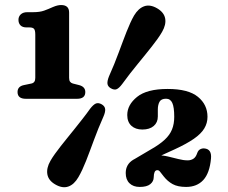

<svg xmlns="http://www.w3.org/2000/svg" viewBox="-20 -739 923 777"><path d="M87.8 -628H100.1Q112.5 -628 117.7 -622.2Q122.8 -616.4 122.8 -598.7V-424.2Q122.8 -413.9 119 -408.4Q115.2 -402.9 107.6 -401.1L76.5 -394.6Q51 -389.3 51 -366.5Q51 -339.2 84.9 -339.2H291.7Q325.2 -339.2 325.2 -366.5Q325.2 -388 300.2 -394.6L274.5 -401.1Q267.1 -403.3 263.4 -408.6Q259.7 -413.9 259.7 -424.1V-688.3Q259.7 -718.6 227.3 -718.6Q219.9 -718.6 212.1 -716.7Q204.3 -714.9 193.8 -710.4Q176 -702.3 158.6 -696Q141.2 -689.7 114 -689.7H90.6Q73.7 -689.7 64.2 -681Q54.7 -672.2 54.7 -658.8Q54.7 -645 62.8 -636.5Q70.9 -628 87.8 -628ZM474.3 -398.7Q462.1 -382.4 452.2 -378.1Q442.3 -373.7 428 -382Q416.2 -389 414.9 -400.1Q413.6 -411.3 421 -429.9Q432.1 -454.5 441.8 -478.5Q451.5 -502.5 460 -525.4Q468.4 -548.2 476.4 -569.4Q484.3 -590.6 491.9 -609.8Q499.4 -628.9 507.1 -645.8Q514.7 -662.6 522.5 -676.1Q539.9 -705.2 563.5 -713.6Q587.1 -722.1 616 -705.3Q643.8 -689 648.4 -664.3Q653 -639.6 636 -610.1Q628.3 -596.6 617.7 -581.8Q607.1 -566.9 594.3 -550.7Q581.6 -534.5 567.4 -517Q553.2 -499.4 537.6 -480.4Q522.1 -461.3 506.1 -441.1Q490.2 -420.9 474.3 -398.7ZM344.9 -299.2Q357.6 -315.5 367.8 -320Q378.1 -324.5 392 -316.6Q404.4 -309.1 405.6 -297.5Q406.8 -286 398.9 -267.8Q388 -243.5 378.3 -219.4Q368.7 -195.4 360.2 -172.5Q351.7 -149.7 343.8 -128.4Q336 -107.2 328.3 -87.9Q320.7 -68.7 313 -52.2Q305.3 -35.7 297.4 -22.2Q280.1 7.8 256.2 16Q232.4 24.2 203.6 7.4Q176.1 -8.5 171.7 -33.5Q167.3 -58.6 183.9 -87.8Q191.6 -101.3 202.3 -116.2Q213 -131.2 225.8 -147.5Q238.6 -163.8 252.9 -181.4Q267.2 -199.1 282.5 -218.1Q297.8 -237.2 313.7 -257.5Q329.7 -277.8 344.9 -299.2ZM553.6 -73.9 519.9 -92.6 590 -134Q625.7 -154.2 646.4 -173.5Q667.2 -192.8 676.1 -215.1Q685.1 -237.4 685.1 -266.4Q685.1 -305.3 677.3 -322.4Q669.6 -339.5 652 -339.5Q632.2 -339.5 625.4 -326.9Q618.7 -314.3 618.7 -295.7V-267.7Q618.7 -243.4 602 -229.1Q585.3 -214.8 556 -214.8Q528.3 -214.8 511.6 -230.1Q495 -245.5 495 -273.6Q495 -314.7 534.6 -346.8Q574.3 -379 658.5 -379Q742.1 -379 780.9 -347.2Q819.7 -315.5 819.7 -266.3Q819.7 -240.6 806.6 -219Q793.6 -197.5 764.7 -177.4Q735.8 -157.3 688.2 -135.3ZM488.8 -38.7Q488.8 -74 519.1 -92.4Q549.4 -110.9 613.3 -110.9Q637.5 -110.9 659.8 -105.7Q682.1 -100.5 702.1 -95.3Q722.1 -90.1 739.8 -90.1Q752.4 -90.1 762.4 -96.4Q772.5 -102.7 778 -119.2Q781.7 -130.2 789.6 -134.6Q797.6 -139 806.1 -138.4Q837.4 -136.3 833.9 -97.8Q828.5 -38.4 802.7 -10.4Q776.9 17.5 733.2 17.5Q699.2 17.5 678.5 6Q657.9 -5.5 642.5 -25.1Q632.5 -37.6 627.8 -43.9Q623.2 -50.3 616.7 -50.3Q609.2 -50.3 605.7 -42.8Q602.3 -35.3 602.1 -21.5Q601.9 -5 588.2 6.2Q574.5 17.5 545.4 17.5Q519.4 17.5 504.1 2.7Q488.8 -12.1 488.8 -38.7Z"/></svg>

Font: Fraunces SuperSoft
Style: Regular
Weight: 900
Version: Version 1.000;[b76b70a41]